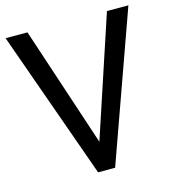

<svg xmlns="http://www.w3.org/2000/svg" viewBox="-106 -793 797 882"><g transform="rotate(-15 293.0 -352.5)"><path d="M252 0 1 -705H105L305 -101H283L483 -705H585L333 0Z"/></g></svg>

Font: Nunito Sans 10pt Condensed SemiBold
Style: Regular
Weight: 600
Width: 3
Designer: Vernon Adams
Foundry: Vernon Adams
Version: Version 3.101;gftools[0.9.27]